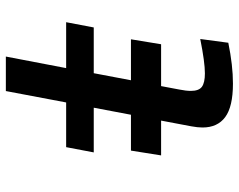

<svg xmlns="http://www.w3.org/2000/svg" viewBox="-98 -692 797 640"><g transform="rotate(-90 300.0 -372.5)"><path d="M194.5 -95.5Q194.5 -111.5 198.5 -133L217.5 -233.5H101.5L117.5 -334H237L260.5 -458H111.5L129 -550H278L316 -751H431L392.5 -550H545.5L528 -458H375.5L352 -334H488.5L472 -233.5H332.5L321 -172.5Q316.5 -150 316.5 -134.5Q316.5 -107.5 330.2 -97.5Q344 -87.5 375 -87.5Q412 -87.5 489.5 -103L477 -9.5Q401.5 6 341 6Q264 6 229.2 -19.8Q194.5 -45.5 194.5 -95.5Z"/></g></svg>

Font: JuliaMono SemiBold
Style: Italic
Weight: 600
Italic angle: -9°
Monospace: yes
Designer: cormullion
Foundry: corm
Version: Version 0.056; ttfautohint (v1.8.4)